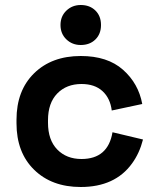

<svg xmlns="http://www.w3.org/2000/svg" viewBox="-20 -734 626 768"><path d="M303 14Q187 14 116.5 -55Q46 -124 46 -241V-255Q46 -372 116.5 -441Q187 -510 303 -510Q410 -510 472 -455Q534 -400 549 -318L427 -292Q421 -341 390 -369.5Q359 -398 306 -398Q246 -398 209 -360Q172 -322 172 -253V-243Q172 -174 209 -136Q246 -98 306 -98Q412 -98 430 -205L552 -176Q538 -121 508 -80Q440 14 303 14ZM303 -554Q269 -554 245.5 -576.5Q222 -599 222 -634Q222 -669 245.5 -691.5Q269 -714 303 -714Q339 -714 361.5 -692Q384 -670 384 -634Q384 -598 361.5 -576Q339 -554 303 -554Z"/></svg>

Font: Rootstock Sans Headline
Style: Bold
Weight: 700
Designer: Florian Karsten
Foundry: Florian Karsten
Version: Version 2.000;FEAKit 1.0